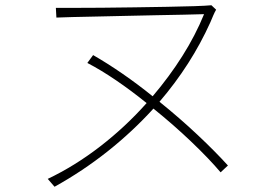

<svg xmlns="http://www.w3.org/2000/svg" viewBox="-20 -713 1040 732"><path d="M849 -82 821 -56Q778 -107 710 -172Q642 -237 565 -299Q486 -212 391 -136.5Q296 -61 188 -1L162 -31Q265 -80 361.5 -154.5Q458 -229 539 -320Q481 -367 423 -406.5Q365 -446 313 -473L335 -503Q389 -472 447 -432Q505 -392 562 -346Q625 -420 675 -499Q725 -578 758 -659Q728 -658 680.5 -657Q633 -656 576.5 -655Q520 -654 461.5 -652.5Q403 -651 350 -650Q297 -649 256.5 -648Q216 -647 195 -646L193 -683Q215 -683 261.5 -683Q308 -683 368 -683.5Q428 -684 492.5 -685Q557 -686 616.5 -687Q676 -688 721 -689.5Q766 -691 786 -693L804 -676Q799 -668 793 -654Q787 -640 782 -628Q709 -466 588 -325Q665 -263 733 -199Q801 -135 849 -82Z"/></svg>

Font: Zen Kaku Gothic Antique Light
Style: Regular
Weight: 300
Designer: Yoshimichi Ohira
Foundry: Positype
Version: Version 1.001